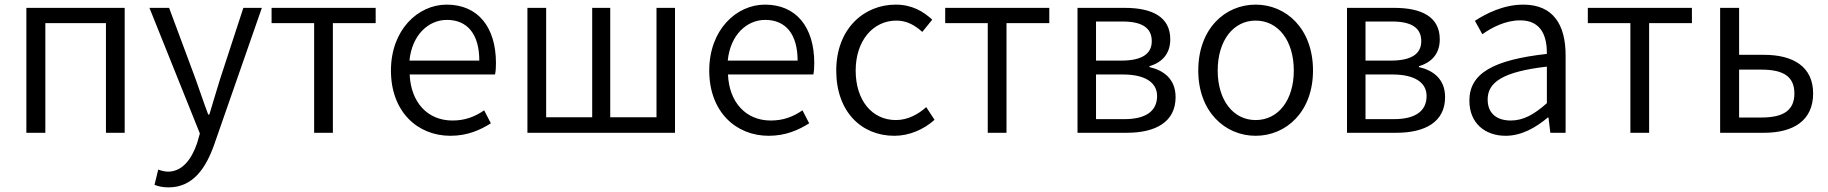

<svg xmlns="http://www.w3.org/2000/svg" viewBox="-20 -574 7904 830"><path d="M94 0H176V-474H438V0H519V-540H94Z M709 236C814 236 870 153 906 51L1112 -540H1032L931 -231C916 -183 900 -128 885 -79H880C861 -129 843 -184 826 -231L711 -540H626L844 3L832 45C808 115 768 168 706 168C691 168 675 163 664 159L648 225C664 232 685 236 709 236Z M1338 0H1419V-474H1604V-540H1154V-474H1338Z M1927 13C2001 13 2056 -12 2102 -41L2073 -97C2032 -69 1990 -53 1936 -53C1828 -53 1756 -132 1751 -252H2120C2123 -266 2124 -283 2124 -301C2124 -457 2046 -554 1911 -554C1787 -554 1670 -445 1670 -269C1670 -92 1784 13 1927 13ZM1750 -312C1761 -423 1832 -488 1912 -488C2000 -488 2052 -427 2052 -312Z M2260 0H2898V-540H2818V-67H2618V-540H2540V-67H2341V-540H2260Z M3303 13C3377 13 3432 -12 3478 -41L3449 -97C3408 -69 3366 -53 3312 -53C3204 -53 3132 -132 3127 -252H3496C3499 -266 3500 -283 3500 -301C3500 -457 3422 -554 3287 -554C3163 -554 3046 -445 3046 -269C3046 -92 3160 13 3303 13ZM3126 -312C3137 -423 3208 -488 3288 -488C3376 -488 3428 -427 3428 -312Z M3846 13C3911 13 3973 -14 4020 -56L3984 -111C3950 -80 3904 -55 3853 -55C3749 -55 3679 -141 3679 -269C3679 -398 3754 -485 3855 -485C3900 -485 3935 -465 3967 -436L4010 -489C3972 -524 3923 -554 3852 -554C3715 -554 3595 -450 3595 -269C3595 -91 3704 13 3846 13Z M4250 0H4331V-474H4516V-540H4066V-474H4250Z M4638 0H4851C4976 0 5062 -47 5062 -154C5062 -233 5010 -270 4949 -284V-288C5004 -304 5039 -342 5039 -404C5039 -501 4961 -540 4842 -540H4638ZM4718 -312V-481H4833C4922 -481 4959 -450 4959 -396C4959 -344 4921 -312 4827 -312ZM4718 -59V-252H4834C4931 -252 4982 -217 4982 -159C4982 -95 4935 -59 4841 -59Z M5408 13C5540 13 5656 -91 5656 -269C5656 -450 5540 -554 5408 -554C5276 -554 5160 -450 5160 -269C5160 -91 5276 13 5408 13ZM5408 -55C5311 -55 5244 -141 5244 -269C5244 -398 5311 -485 5408 -485C5506 -485 5573 -398 5573 -269C5573 -141 5506 -55 5408 -55Z M5803 0H6016C6141 0 6227 -47 6227 -154C6227 -233 6175 -270 6114 -284V-288C6169 -304 6204 -342 6204 -404C6204 -501 6126 -540 6007 -540H5803ZM5883 -312V-481H5998C6087 -481 6124 -450 6124 -396C6124 -344 6086 -312 5992 -312ZM5883 -59V-252H5999C6096 -252 6147 -217 6147 -159C6147 -95 6100 -59 6006 -59Z M6489 13C6557 13 6619 -22 6671 -66H6674L6682 0H6748V-335C6748 -465 6696 -554 6565 -554C6478 -554 6402 -514 6356 -484L6388 -426C6429 -455 6487 -486 6552 -486C6645 -486 6668 -414 6667 -341C6435 -315 6332 -257 6332 -139C6332 -41 6400 13 6489 13ZM6511 -53C6456 -53 6411 -79 6411 -144C6411 -218 6476 -264 6667 -286V-128C6612 -79 6565 -53 6511 -53Z M7028 0H7109V-474H7294V-540H6844V-474H7028Z M7416 0H7606C7733 0 7818 -53 7818 -170C7818 -285 7733 -337 7606 -337H7498V-540H7416ZM7498 -66V-273H7595C7691 -273 7737 -242 7737 -170C7737 -98 7691 -66 7595 -66Z"/></svg>

Font: Noto Sans HK DemiLight
Style: Regular
Weight: 350
Designer: Ryoko NISHIZUKA 西塚涼子 (kana, bopomofo & ideographs); Paul D. Hunt (Latin, Greek & Cyrillic); Sandoll Communications 산돌커뮤니
Foundry: Adobe
Version: Version 2.004;hotconv 1.0.118;makeotfexe 2.5.65603